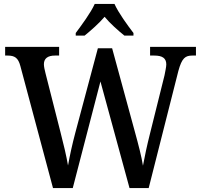

<svg xmlns="http://www.w3.org/2000/svg" viewBox="-20 -951 1016 971"><path d="M363 -784V-771H408C440 -797 481 -833 509 -866C536 -833 578 -796 609 -771H655V-784C626 -822 579 -886 559 -931H459C439 -886 391 -822 363 -784ZM83 -617 248 0H348L488 -539L635 0H732L882 -592C900 -658 917 -670 953 -670H971V-714H739V-670H760C801 -670 821 -657 821 -625C821 -613 815 -586 812 -570L739 -277C723 -214 712 -161 703 -113C696 -158 680 -220 662 -285L547 -707H475L361 -280C345 -220 333 -164 324 -114C316 -161 301 -225 286 -282L210 -581C206 -597 202 -614 202 -626C202 -655 221 -670 258 -670H279V-714H6V-670H18C54 -670 72 -659 83 -617Z"/></svg>

Font: Noto Serif SemiCondensed Medium
Style: Regular
Weight: 500
Width: 4
Designer: Monotype Design Team
Foundry: Monotype Imaging Inc.
Version: Version 2.014